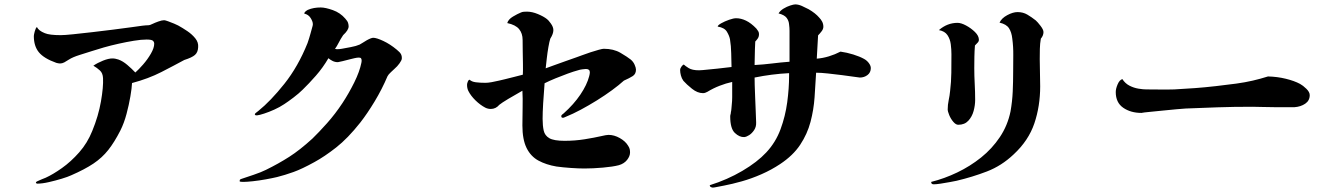

<svg xmlns="http://www.w3.org/2000/svg" viewBox="-20 -799 6040 874"><path d="M882 -584Q881 -561 867.5 -549Q854 -537 819 -526Q773 -501 714.5 -471Q656 -441 581 -421Q580 -398 573.5 -360Q567 -322 556 -280.5Q545 -239 528 -205Q501 -152 473 -116.5Q445 -81 405.5 -54.5Q366 -28 304 -1Q289 6 261 14.5Q233 23 202.5 30Q172 37 149 37Q144 36 143.5 32.5Q143 29 150 26Q159 22 170.5 17Q182 12 188 10Q221 -5 262 -34Q303 -63 340.5 -105.5Q378 -148 400 -203Q428 -271 439.5 -337Q451 -403 449 -443Q448 -466 435 -478Q422 -490 405 -500Q424 -513 449 -523Q474 -533 492 -533Q499 -533 506 -531.5Q513 -530 519 -528Q539 -521 559.5 -503.5Q580 -486 596 -469Q611 -482 631.5 -505.5Q652 -529 667 -555Q682 -581 682 -600Q682 -608 676 -613.5Q670 -619 647 -619Q623 -619 589.5 -613.5Q556 -608 520 -600Q484 -592 452.5 -583Q421 -574 400 -567Q375 -559 343 -549Q311 -539 294 -528Q282 -520 272.5 -515Q263 -510 253 -510Q249 -510 244.5 -511Q240 -512 236 -513Q180 -533 157 -561Q134 -589 134 -635Q134 -640 138 -655.5Q142 -671 148 -676Q156 -659 184 -648Q205 -639 256 -639Q274 -639 312.5 -643Q351 -647 399 -652.5Q447 -658 494 -664Q541 -670 577.5 -675Q614 -680 628 -682Q645 -684 654 -684Q663 -684 676 -691Q684 -695 700.5 -701Q717 -707 727 -707Q732 -707 745.5 -702Q759 -697 772.5 -691.5Q786 -686 791 -683Q811 -672 832.5 -657.5Q854 -643 869 -624.5Q884 -606 882 -584Z M1809 -531Q1808 -524 1798.5 -510.5Q1789 -497 1775 -485Q1771 -481 1759.5 -470.5Q1748 -460 1744 -452Q1719 -393 1685.5 -337.5Q1652 -282 1620 -241Q1563 -169 1510 -127.5Q1457 -86 1411 -61Q1355 -30 1316 -16Q1277 -2 1241 7Q1220 12 1189.5 17.5Q1159 23 1131 26Q1103 29 1088 29Q1084 29 1077.5 28.5Q1071 28 1071 26Q1071 23 1071.5 20.5Q1072 18 1077 16Q1101 8 1135 -3.5Q1169 -15 1191 -26Q1248 -54 1296.5 -85Q1345 -116 1402 -168Q1431 -196 1468.5 -238Q1506 -280 1539 -330Q1568 -374 1592.5 -423.5Q1617 -473 1625 -513Q1628 -527 1623.5 -533.5Q1619 -540 1593 -534Q1592 -534 1574.5 -529.5Q1557 -525 1539 -520.5Q1521 -516 1518 -516Q1505 -516 1494 -521.5Q1483 -527 1475 -534Q1450 -491 1418 -454.5Q1386 -418 1358 -391Q1341 -374 1316 -355Q1291 -336 1274 -325Q1253 -311 1228.5 -300Q1204 -289 1182.5 -282Q1161 -275 1151 -274Q1140 -273 1140 -279Q1140 -282 1147 -287Q1154 -292 1156 -294Q1212 -339 1274.5 -417.5Q1337 -496 1380 -603Q1388 -626 1393.5 -646.5Q1399 -667 1403 -681Q1404 -684 1404 -686.5Q1404 -689 1404 -690Q1404 -701 1394 -717Q1384 -733 1365 -737Q1365 -745 1381 -754Q1395 -760 1409.5 -762.5Q1424 -765 1440 -765Q1461 -765 1495 -753Q1529 -741 1552 -714Q1562 -703 1564.5 -694.5Q1567 -686 1567 -679Q1567 -662 1542 -639Q1530 -621 1522 -605Q1514 -589 1504 -575Q1506 -577 1508.5 -576Q1511 -575 1513 -575Q1520 -575 1525 -575.5Q1530 -576 1536 -577Q1552 -580 1576.5 -584.5Q1601 -589 1617 -596Q1620 -598 1630.5 -604Q1641 -610 1650 -616Q1661 -622 1668 -624.5Q1675 -627 1679 -627Q1694 -627 1725 -612.5Q1756 -598 1786 -573Q1801 -561 1805.5 -552Q1810 -543 1809 -531Z M2875 -482Q2875 -462 2860 -452.5Q2845 -443 2820 -432Q2798 -412 2766 -388.5Q2734 -365 2697 -342Q2660 -319 2623.5 -299.5Q2587 -280 2557 -268Q2555 -267 2549 -264.5Q2543 -262 2541 -263Q2535 -263 2535 -271Q2535 -274 2539 -277.5Q2543 -281 2546 -283Q2592 -324 2622 -368.5Q2652 -413 2662 -452Q2665 -463 2665 -470Q2665 -485 2647 -485Q2644 -485 2631.5 -483.5Q2619 -482 2611 -479Q2592 -474 2564.5 -464Q2537 -454 2509 -442.5Q2481 -431 2459 -420Q2455 -371 2452.5 -328.5Q2450 -286 2450 -258Q2450 -227 2455 -204.5Q2460 -182 2480.5 -170Q2501 -158 2550 -158Q2597 -158 2641 -165Q2685 -172 2720 -180Q2729 -182 2736.5 -183.5Q2744 -185 2750 -185Q2776 -185 2801.5 -170.5Q2827 -156 2839 -136Q2845 -127 2846.5 -120Q2848 -113 2848 -105Q2848 -88 2834.5 -71Q2821 -54 2797 -47Q2770 -40 2724.5 -36Q2679 -32 2640 -32Q2614 -32 2578 -34.5Q2542 -37 2513 -41Q2466 -49 2431 -68Q2396 -87 2377 -125.5Q2358 -164 2358 -228Q2358 -267 2359 -309.5Q2360 -352 2358 -386Q2324 -367 2294 -349Q2264 -331 2253 -322Q2237 -303 2214 -303Q2201 -303 2189 -309Q2166 -321 2144.5 -342Q2123 -363 2112 -385Q2106 -397 2106 -413Q2106 -419 2109.5 -427.5Q2113 -436 2118 -436Q2127 -427 2146 -424.5Q2165 -422 2190 -422Q2201 -422 2218 -425Q2235 -428 2251.5 -432Q2268 -436 2277 -438Q2297 -443 2319 -448.5Q2341 -454 2360 -459Q2361 -478 2360.5 -507Q2360 -536 2359.5 -566.5Q2359 -597 2359 -617Q2359 -647 2343 -666.5Q2327 -686 2289 -694Q2294 -711 2315 -723.5Q2336 -736 2351 -742Q2357 -745 2365 -745.5Q2373 -746 2379 -746Q2402 -746 2428.5 -735Q2455 -724 2470 -712Q2476 -708 2487.5 -692Q2499 -676 2499 -662Q2499 -645 2485 -623Q2481 -611 2476.5 -585.5Q2472 -560 2469 -533Q2466 -506 2464 -488Q2475 -492 2499.5 -501Q2524 -510 2552.5 -520Q2581 -530 2603.5 -538Q2626 -546 2631 -548Q2647 -554 2668 -561Q2689 -568 2706 -572.5Q2723 -577 2728 -577Q2773 -577 2804.5 -558.5Q2836 -540 2851 -528Q2863 -518 2869 -504Q2875 -490 2875 -482Z M3944 -489Q3944 -469 3929 -457.5Q3914 -446 3894 -446Q3891 -446 3868 -449.5Q3845 -453 3813 -457Q3781 -461 3749 -464.5Q3717 -468 3695 -468Q3692 -413 3688 -356Q3684 -299 3669.5 -244Q3655 -189 3622.5 -140Q3590 -91 3531 -52Q3492 -26 3446.5 -6Q3401 14 3356.5 26.5Q3312 39 3275 46Q3263 48 3246.5 51.5Q3230 55 3225 55Q3221 55 3216 52.5Q3211 50 3211 44Q3291 19 3359 -21Q3427 -61 3468 -105Q3511 -151 3533 -210.5Q3555 -270 3563.5 -333.5Q3572 -397 3572 -454V-466Q3532 -464 3493 -459Q3454 -454 3415 -446Q3415 -436 3415.5 -412Q3416 -388 3417.5 -357Q3419 -326 3420 -295.5Q3421 -265 3422 -242Q3423 -222 3413 -207Q3403 -192 3390.5 -184Q3378 -176 3368 -175Q3346 -174 3325 -194Q3304 -214 3304 -269Q3304 -274 3305.5 -278.5Q3307 -283 3307 -288Q3309 -296 3309.5 -304.5Q3310 -313 3311 -322Q3313 -339 3313 -357Q3313 -375 3313 -393Q3313 -401 3313 -409.5Q3313 -418 3313 -426Q3285 -420 3255.5 -408.5Q3226 -397 3200 -381Q3196 -379 3191 -377Q3186 -375 3180 -375Q3155 -375 3130 -395Q3105 -415 3091 -431Q3083 -442 3079.5 -455.5Q3076 -469 3076 -480Q3076 -488 3082.5 -496.5Q3089 -505 3093 -505Q3099 -499 3115 -489Q3131 -479 3162 -479Q3166 -479 3170.5 -479.5Q3175 -480 3179 -480Q3211 -483 3245 -486.5Q3279 -490 3310 -494Q3309 -526 3308.5 -557.5Q3308 -589 3303 -620Q3300 -636 3289 -654.5Q3278 -673 3247 -678Q3247 -684 3263 -693Q3279 -702 3299 -709Q3319 -716 3331 -716Q3353 -716 3376 -705Q3399 -694 3423 -669Q3428 -663 3431.5 -657Q3435 -651 3435 -644Q3435 -632 3429.5 -624Q3424 -616 3418 -610Q3417 -599 3416.5 -575.5Q3416 -552 3415.5 -530.5Q3415 -509 3415 -503Q3454 -505 3494 -510Q3534 -515 3574 -518V-634Q3574 -644 3574 -658.5Q3574 -673 3572 -687Q3571 -704 3561 -717.5Q3551 -731 3524 -738Q3532 -751 3547 -760Q3562 -769 3577.5 -774Q3593 -779 3600 -779Q3614 -779 3630 -772Q3646 -765 3661 -757Q3692 -739 3709 -719Q3717 -711 3722.5 -700.5Q3728 -690 3728 -677Q3728 -667 3720 -656.5Q3712 -646 3704 -638Q3702 -613 3701 -585.5Q3700 -558 3698 -532Q3725 -534 3753 -542.5Q3781 -551 3806 -564Q3835 -560 3864 -551Q3893 -542 3913 -531Q3926 -524 3935 -512Q3944 -500 3944 -489Z M4436 -618Q4436 -610 4429.5 -604Q4423 -598 4418 -592Q4416 -567 4415.5 -541Q4415 -515 4415 -489Q4415 -453 4417 -417Q4419 -381 4419 -344Q4419 -320 4412 -294Q4405 -268 4388 -249.5Q4371 -231 4342 -231Q4331 -231 4319.5 -244.5Q4308 -258 4301 -275Q4294 -292 4294 -301Q4294 -322 4298.5 -343Q4303 -364 4305 -385Q4310 -426 4310.5 -468Q4311 -510 4311 -552Q4311 -574 4308 -597.5Q4305 -621 4293 -639Q4281 -657 4254 -662Q4292 -695 4339 -695Q4355 -695 4377.5 -683Q4400 -671 4418 -653.5Q4436 -636 4436 -618ZM4730 -653Q4730 -637 4718 -623Q4714 -600 4713.5 -576.5Q4713 -553 4713 -530Q4713 -499 4714 -468Q4715 -437 4715 -406Q4715 -316 4688.5 -237.5Q4662 -159 4594 -96Q4539 -44 4472.5 -18.5Q4406 7 4334 24Q4324 26 4303 30Q4282 34 4261.5 37Q4241 40 4231 40Q4218 40 4219 29Q4279 14 4337.5 -14Q4396 -42 4446 -82Q4496 -122 4531.5 -175Q4567 -228 4580 -292Q4588 -337 4590 -382Q4592 -427 4592 -473Q4592 -510 4592.5 -548Q4593 -586 4588 -623Q4585 -652 4573 -670.5Q4561 -689 4530 -696Q4539 -716 4565 -730Q4591 -744 4612 -744Q4637 -744 4656.5 -732.5Q4676 -721 4695 -706Q4703 -699 4716.5 -681.5Q4730 -664 4730 -653Z M5942 -366Q5942 -341 5921.5 -327Q5901 -313 5872 -311Q5868 -311 5856.5 -311Q5845 -311 5840 -311Q5821 -311 5788.5 -311Q5756 -311 5729 -312Q5716 -312 5704.5 -312.5Q5693 -313 5681 -313Q5593 -313 5523 -310.5Q5453 -308 5377 -305Q5363 -304 5334 -301.5Q5305 -299 5272 -295.5Q5239 -292 5212 -289.5Q5185 -287 5176 -285Q5127 -285 5093 -308.5Q5059 -332 5059 -380Q5059 -395 5067.5 -415Q5076 -435 5089 -439Q5102 -419 5121.5 -409Q5141 -399 5162 -395.5Q5183 -392 5198 -392Q5230 -392 5262 -391.5Q5294 -391 5326 -392Q5379 -395 5420.5 -398Q5462 -401 5515 -407Q5568 -413 5608 -418.5Q5648 -424 5682.5 -432Q5717 -440 5752 -451Q5794 -450 5833 -440.5Q5872 -431 5898 -417Q5911 -410 5926.5 -395Q5942 -380 5942 -366Z"/></svg>

Font: Kaisei Tokumin
Style: Bold
Weight: 700
Designer: Font-Kai, 金井和夫
Foundry: KAZUO KANAI
Version: Version 5.003